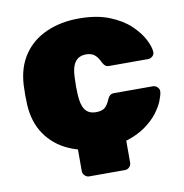

<svg xmlns="http://www.w3.org/2000/svg" viewBox="-74 -601 755 786"><g transform="rotate(-10 303.0 -208.0)"><path d="M234 114Q224 114 216 106Q208 98 208 88V-39L409 -46V88Q409 98 401.5 106Q394 114 383 114ZM304 10Q229 10 169.5 -16.5Q110 -43 74.5 -94.5Q39 -146 35 -219Q34 -235 34 -259Q34 -283 35 -300Q39 -374 74 -425.5Q109 -477 169 -503.5Q229 -530 304 -530Q378 -530 430.5 -509Q483 -488 515.5 -457Q548 -426 564 -395Q580 -364 581 -343Q582 -332 573.5 -324.5Q565 -317 555 -317H394Q383 -317 377 -322Q371 -327 366 -337Q356 -359 343 -369.5Q330 -380 308 -380Q277 -380 262 -358.5Q247 -337 246 -295Q244 -254 246 -224Q248 -181 262.5 -160.5Q277 -140 308 -140Q333 -140 345 -150.5Q357 -161 366 -183Q370 -193 376.5 -198.5Q383 -204 394 -204H555Q565 -204 573.5 -196Q582 -188 581 -177Q580 -163 570.5 -139.5Q561 -116 541.5 -90.5Q522 -65 490 -42Q458 -19 412 -4.5Q366 10 304 10Z"/></g></svg>

Font: Rubik ExtraBold
Style: Regular
Weight: 800
Designer: Hubert and Fischer
Foundry: Hubert and Fischer
Version: Version 2.300;gftools[0.9.30]